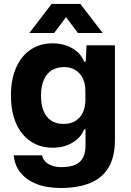

<svg xmlns="http://www.w3.org/2000/svg" viewBox="-20 -763 657 960"><path d="M283.9 177Q213.3 177 162.3 156.7Q111.3 136.4 82.1 99.6Q52.9 62.9 48.7 13.7H190.4Q193.6 31.1 206.4 44.5Q219.1 57.9 239.6 65.2Q260.1 72.6 287.4 72.6Q331.7 72.6 358.1 60.1Q384.4 47.6 396 23.4Q407.6 -0.7 407.6 -35.7V-116.3H400.6Q385.1 -75.6 342.8 -50Q300.4 -24.4 243 -24.4Q196.3 -24.4 158.1 -42.1Q120 -59.7 92.4 -93.2Q64.7 -126.7 49.7 -174.9Q34.7 -223.1 34.7 -285Q34.7 -367.1 60.9 -425.7Q87 -484.3 134 -515.3Q181 -546.3 243 -546.3Q297.6 -546.3 340.6 -522.1Q383.7 -497.9 400.6 -454.7H408.6L412.7 -536.3H554.6V-64.3Q554.6 23.7 521.3 76.9Q488 130.1 427.2 153.6Q366.4 177 283.9 177ZM297.7 -143.4Q334 -143.4 358.2 -159Q382.4 -174.6 394.6 -201.3Q406.9 -228 406.9 -261.3V-309.3Q406.9 -344.7 393.9 -371.3Q381 -397.9 357.3 -412.7Q333.6 -427.6 301.3 -427.6Q262.3 -427.6 236.4 -410Q210.6 -392.4 197.7 -360.3Q184.9 -328.1 184.9 -285Q184.9 -242.1 197 -210.4Q209.1 -178.6 234.3 -161Q259.4 -143.4 297.7 -143.4ZM126.7 -598.1 238.3 -743.4H381.7L493.6 -598.1H369.6L310 -677.3L250.7 -598.1Z"/></svg>

Font: Mona Sans ExtraLight
Style: Regular
Weight: 200
Designer: Deni Anggara
Foundry: GitHub
Version: Version 2.000